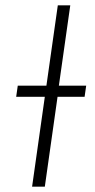

<svg xmlns="http://www.w3.org/2000/svg" viewBox="-20 -704 357 724"><path d="M305 -381 299 -339H197L149 0H101L149 -339H41L47 -381H155L198 -684H245L202 -381Z"/></svg>

Font: Fira Sans ExtraLight
Style: Italic
Weight: 275
Italic angle: -8°
Designer: Carrois Corporate & Edenspiekermann AG
Foundry: Carrois Corporate GbR & Edenspiekermann AG
Version: Version 4.203